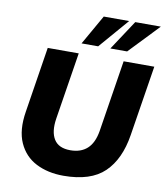

<svg xmlns="http://www.w3.org/2000/svg" viewBox="-100 -1023 961 1116"><g transform="rotate(10 380.5 -465.0)"><path d="M350 11Q258 11 188.5 -24.5Q119 -60 86 -133.5Q53 -207 71 -318L132 -705H315L252 -308Q240 -230 267.5 -186Q295 -142 364 -142Q426 -142 463.5 -176Q501 -210 513 -281L580 -705H761L695 -290Q672 -144 591.5 -66.5Q511 11 350 11ZM321 -765 421 -941H571L419 -765ZM491 -765 607 -941H758L590 -765Z"/></g></svg>

Font: Nunito Sans Black
Style: Italic
Weight: 900
Italic angle: -9°
Designer: Vernon Adams
Foundry: Vernon Adams
Version: Version 3.006; ttfautohint (v1.8.3)